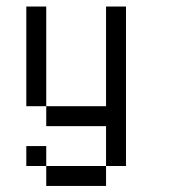

<svg xmlns="http://www.w3.org/2000/svg" viewBox="-20 -458 540 602"><path d="M62.5 0H125V62.5H62.5ZM125 62.5H312.5V125H125ZM312.5 -437.5H375V62.5H312.5V-62.5H125V-125H312.5ZM62.5 -437.5H125V-125H62.5Z"/></svg>

Font: Pixel Operator Mono
Style: Regular
Weight: 400
Monospace: yes
Designer: Jayvee Enaguas (HarvettFox96)
Version: 2016.04.25